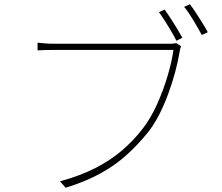

<svg xmlns="http://www.w3.org/2000/svg" viewBox="-20 -865 1040 900"><path d="M752 -820Q763 -805 778.5 -781Q794 -757 809 -732.5Q824 -708 835 -688L807 -674Q797 -694 782.5 -719Q768 -744 752.5 -768Q737 -792 725 -808ZM870 -845Q882 -830 897 -807Q912 -784 927.5 -759.5Q943 -735 954 -714L926 -701Q909 -732 886 -770.5Q863 -809 843 -833ZM829 -648Q826 -641 824.5 -636Q823 -631 821 -617Q814 -575 800.5 -525Q787 -475 768 -423.5Q749 -372 725 -325.5Q701 -279 673 -244Q627 -187 574 -139Q521 -91 451.5 -52.5Q382 -14 288 15L261 -15Q356 -41 426.5 -77Q497 -113 551.5 -159.5Q606 -206 649 -262Q687 -311 716.5 -377Q746 -443 766 -510.5Q786 -578 793 -631Q779 -631 736 -631Q693 -631 633.5 -631Q574 -631 509 -631Q444 -631 385.5 -631Q327 -631 286.5 -631Q246 -631 236 -631Q211 -631 193 -630.5Q175 -630 156 -629V-665Q169 -664 181 -662.5Q193 -661 207 -660.5Q221 -660 237 -660Q245 -660 276.5 -660Q308 -660 354.5 -660Q401 -660 455 -660Q509 -660 562.5 -660Q616 -660 662 -660Q708 -660 739 -660Q770 -660 777 -660Q785 -660 791.5 -660.5Q798 -661 806 -663Z"/></svg>

Font: Noto Sans HK Thin
Style: Regular
Weight: 100
Designer: Ryoko NISHIZUKA 西塚涼子 (kana, bopomofo & ideographs); Paul D. Hunt (Latin, Greek & Cyrillic); Sandoll Communications 산돌커뮤니
Foundry: Adobe
Version: Version 2.004-H2;hotconv 1.0.118;makeotfexe 2.5.65603